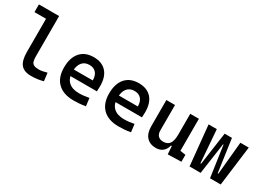

<svg xmlns="http://www.w3.org/2000/svg" viewBox="-17 -1442 2963 2162"><g transform="rotate(30 1465.0 -361.0)"><path d="M370.1 9.8Q277.8 9.8 236.8 -40.5Q195.8 -90.8 195.8 -201.7V-732.4H308.1V-206.5Q308.1 -168 315.4 -143.8Q322.8 -119.6 344.7 -108.2Q366.7 -96.7 409.2 -96.7Q450.2 -96.7 514.2 -115.2L526.9 -10.7Q486.8 0 449.7 4.9Q412.6 9.8 370.1 9.8ZM45.4 -632.3V-732.4H204.6V-632.3Z M922.9 9.8Q789.6 9.8 717.3 -59.8Q645 -129.4 645 -259.8Q645 -386.7 706.3 -457Q767.6 -527.3 879.9 -527.3Q986.3 -527.3 1044.7 -463.4Q1103 -399.4 1103 -277.3Q1103 -242.2 1100.1 -210.9H731.9V-293.9H998.5Q998.5 -358.4 967.3 -392.8Q936 -427.2 880.9 -427.2Q818.8 -427.2 784.9 -384.8Q751 -342.3 751 -264.6Q751 -179.7 798.6 -135.5Q846.2 -91.3 934.6 -91.3Q967.3 -91.3 999.5 -95Q1031.7 -98.6 1064.9 -105L1077.6 -3.9Q1030.8 4.9 991.7 7.3Q952.6 9.8 922.9 9.8Z M1508.8 9.8Q1375.5 9.8 1303.2 -59.8Q1231 -129.4 1231 -259.8Q1231 -386.7 1292.2 -457Q1353.5 -527.3 1465.8 -527.3Q1572.3 -527.3 1630.6 -463.4Q1689 -399.4 1689 -277.3Q1689 -242.2 1686 -210.9H1317.9V-293.9H1584.5Q1584.5 -358.4 1553.2 -392.8Q1522 -427.2 1466.8 -427.2Q1404.8 -427.2 1370.8 -384.8Q1336.9 -342.3 1336.9 -264.6Q1336.9 -179.7 1384.5 -135.5Q1432.1 -91.3 1520.5 -91.3Q1553.2 -91.3 1585.4 -95Q1617.7 -98.6 1650.9 -105L1663.6 -3.9Q1616.7 4.9 1577.6 7.3Q1538.6 9.8 1508.8 9.8Z M1992.7 9.8Q1913.6 9.8 1870.1 -38.8Q1826.7 -87.4 1826.7 -175.8V-517.6H1939V-185.5Q1939 -141.1 1962.6 -116.9Q1986.3 -92.8 2029.3 -92.8Q2083 -92.8 2110.1 -128.7Q2137.2 -164.6 2137.2 -249L2163.6 -99.6H2127.9Q2115.7 -46.9 2080.3 -18.6Q2044.9 9.8 1992.7 9.8ZM2146 4.9 2137.2 -119.1V-210H2249.5V-101.1L2320.8 -90.3V0ZM2137.2 -146.5V-517.6H2249.5V-175.8Z M2692.9 0 2634.8 -404.8H2627L2584.5 -517.6H2679.2L2739.7 -91.8H2748.5L2788.6 -517.6H2897.9L2832 0ZM2426.8 0 2375.5 -517.6H2482.4L2515.1 -91.8H2523.9L2584.5 -517.6H2679.2L2635.7 -404.8H2628.9L2570.8 0Z"/></g></svg>

Font: Cascadia Code Medium
Style: Regular
Weight: 500
Monospace: yes
Designer: Aaron Bell
Foundry: Saja Typeworks
Version: Version 2407.024